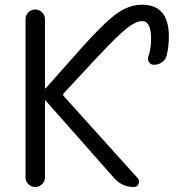

<svg xmlns="http://www.w3.org/2000/svg" viewBox="-20 -792 744 790"><path d="M165 -712.9V-428.7Q165 -427.7 166 -427.7Q167 -427.7 168 -428.7L322.3 -602.5Q414.1 -704.1 463.4 -738.3Q512.7 -772.5 564.5 -772.5Q674.8 -772.5 674.8 -641.6Q674.8 -596.7 665 -561.5Q660.2 -544.9 645.5 -535.2Q630.9 -525.4 613.3 -525.4Q599.6 -525.4 592.8 -536.6Q585.9 -547.9 590.8 -560.5Q601.6 -592.8 601.6 -630.9Q601.6 -705.1 565.4 -705.1Q565.4 -705.1 564.5 -705.1Q540 -705.1 504.4 -677.7Q468.8 -650.4 383.8 -560.5L242.2 -408.2Q237.3 -402.3 242.2 -396.5L546.9 -58.6Q555.7 -47.9 550.3 -35.2Q544.9 -22.5 531.2 -22.5Q482.4 -22.5 450.2 -58.6L168 -377.9Q167 -378.9 166 -378.9Q165 -378.9 165 -377.9V-62.5Q165 -45.9 153.3 -34.2Q141.6 -22.5 125 -22.5Q108.4 -22.5 96.7 -34.2Q85 -45.9 85 -62.5V-712.9Q85 -729.5 96.7 -741.2Q108.4 -752.9 125 -752.9Q141.6 -752.9 153.3 -741.2Q165 -729.5 165 -712.9Z"/></svg>

Font: Gen Jyuu Gothic P Normal
Style: Regular
Weight: 300
Designer: [Source Han Sans]
Ryoko NISHIZUKA  (kana & ideographs); Paul D. Hunt (Latin, Greek & Cyrillic); Wenlong ZHANG  (bopomofo
Version: Version 1.002.20150607